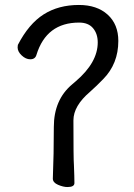

<svg xmlns="http://www.w3.org/2000/svg" viewBox="-20 -739 540 774"><path d="M252 15Q235 15 214 6Q193 -3 193 -19Q197 -117 197 -227Q197 -337 271 -399L285 -411Q374 -487 374 -568Q374 -603 355 -625.5Q336 -648 299 -648Q167 -648 127 -518Q122 -500 102 -500Q84 -500 67.5 -515.5Q51 -531 51 -548Q51 -554 52 -558Q96 -643 156 -681Q216 -719 298 -719Q371 -719 414 -680Q457 -641 457 -574Q457 -482 396 -420Q370 -393 343 -369Q276 -312 276 -254Q276 -96 278 -74Q280 -25 280 -1Q280 15 252 15Z"/></svg>

Font: LXGW WenKai Mono Medium
Style: Regular
Weight: 500
Monospace: yes
Designer: LXGW / Fontworks Inc.
Foundry: LXGW / Fontworks Inc.
Version: Version 1.520; June 14, 2025